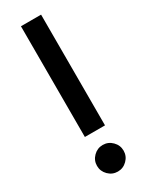

<svg xmlns="http://www.w3.org/2000/svg" viewBox="-199 -788 640 826"><g transform="rotate(-30 121.5 -375.0)"><path d="M172 -750V-200H72V-750ZM74.5 -19.5Q55 -39 55 -66Q55 -93 74.5 -112.5Q94 -132 121 -132Q148 -132 167.5 -112.5Q187 -93 187 -66Q187 -39 167.5 -19.5Q148 0 121 0Q94 0 74.5 -19.5Z"/></g></svg>

Font: Spirax
Style: Regular
Weight: 400
Designer: Brenda Gallo (gbrenda1987@gmail.com)
Foundry: Brenda Gallo
Version: Version 1.002